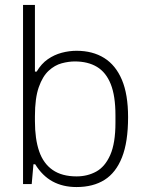

<svg xmlns="http://www.w3.org/2000/svg" viewBox="-20 -743 577 775"><path d="M289 12Q234 12 192.5 -10.5Q151 -33 122 -80H115L108 0H73V-723H121V-454H128Q147 -486 173 -504Q199 -522 229 -530Q259 -538 289 -538Q354 -538 400.5 -509Q447 -480 472 -421Q497 -362 497 -270Q497 -170 472.5 -108Q448 -46 402 -17Q356 12 289 12ZM289 -31Q333 -31 368.5 -50.5Q404 -70 425 -117.5Q446 -165 446 -248V-278Q446 -356 427 -403.5Q408 -451 371.5 -473Q335 -495 282 -495Q257 -495 229 -487.5Q201 -480 176.5 -457.5Q152 -435 136.5 -391Q121 -347 121 -274V-254Q121 -182 138 -132.5Q155 -83 192.5 -57Q230 -31 289 -31Z"/></svg>

Font: Archivo SemiBold Thin
Style: Regular
Weight: 250
Version: Version 2.001